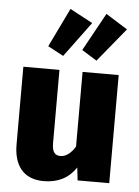

<svg xmlns="http://www.w3.org/2000/svg" viewBox="-58 -881 682 943"><g transform="rotate(5 283.0 -409.0)"><path d="M251 -836 158 -644 235 -603 363 -776ZM429 -827 326 -640 400 -594 536 -760ZM515 -533H337V-165C316 -130 290 -112 265 -112C239 -112 223 -125 223 -173V-533H45V-150C45 -48 92 18 193 18C262 18 315 -8 352 -63L359 0H515Z"/></g></svg>

Font: Fira Sans ExtraBold
Style: Regular
Weight: 800
Designer: bBox Type GmbH & Carrois Corporate GbR & Edenspiekermann AG
Foundry: bBox Type GmbH & Carrois Corporate GbR & Edenspiekermann AG
Version: Version 4.300;PS 004.300;hotconv 1.0.88;makeotf.lib2.5.64775